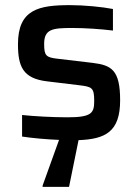

<svg xmlns="http://www.w3.org/2000/svg" viewBox="-20 -538 539 748"><path d="M448 -147C448 -265 415 -284 341 -293L206 -309C159 -314 152 -321 152 -367C152 -425 185 -429 261 -429C310 -429 371 -425 420 -419V-503C379 -511 309 -518 253 -518C132 -518 50 -502 50 -366C50 -279 69 -232 164 -221L288 -206C338 -200 347 -197 347 -145C347 -98 338 -81 243 -81C185 -81 112 -85 66 -90V-6C105 0 160 5 210 7L146 185V190H249L286 8C390 4 448 -24 448 -147Z"/></svg>

Font: Saira UNSAM Medium
Style: Regular
Weight: 500
Designer: Hector Gatti with collaboration of the Omnibus-Type team
Foundry: Omnibus-Type
Version: Version 0.072;PS 000.072;hotconv 1.0.88;makeotf.lib2.5.64775